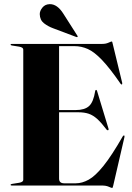

<svg xmlns="http://www.w3.org/2000/svg" viewBox="-20 -917 654 949"><path d="M32.5 -696.5Q32.5 -700 38 -700H485.5Q503 -700 516.2 -706Q529.5 -712 532.5 -712Q535 -712 537 -701L584 -507.5Q585 -501 582 -499.5Q579.5 -498.5 576 -503Q522.5 -580.5 484.2 -620.5Q446 -660.5 414 -674.8Q382 -689 348 -689H272V-373H354Q398.5 -373 420.2 -392.8Q442 -412.5 450.5 -467Q451.5 -472.5 454.5 -472.5Q458.5 -473 460 -466.5L516.5 -280.5Q518 -275 514.5 -273.5Q511 -272 507.5 -275.5Q481.5 -310 460.8 -328.8Q440 -347.5 418.5 -354.8Q397 -362 368 -362H272V-34.5Q272 -11 297 -11H355Q386 -11 418.5 -29Q451 -47 491.5 -97.2Q532 -147.5 587 -243.5Q590.5 -248.5 593.5 -247.5Q596.5 -246 595 -239L539.5 1Q537 12 534.5 12Q531 12 517.5 6Q504 0 483.5 0H38Q32.5 0 32.5 -3.5Q32.5 -7 39.5 -8L74 -13.5Q95 -17 95 -28V-672Q95 -683 74 -686.5L39.5 -692Q32.5 -693 32.5 -696.5ZM293 -849.5 362.5 -740.5Q365 -737.5 363.5 -735Q362 -732.5 357.5 -734L242 -777.5Q217.5 -786.5 197.2 -802.2Q177 -818 176.5 -847.5Q176.5 -863.5 189.8 -879.8Q203 -896 226 -896.5Q263 -897 293 -849.5Z"/></svg>

Font: Fraunces 144pt S000
Style: Bold
Weight: 700
Version: Version 1.000; ttfautohint (v1.8.3)